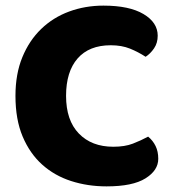

<svg xmlns="http://www.w3.org/2000/svg" viewBox="-20 -645 611 683"><path d="M374 -484Q297 -484 256 -437Q215 -390 215 -304Q215 -217 260.5 -170Q306 -123 383 -123Q424 -123 452.5 -134Q481 -145 507 -159Q524 -145 533.5 -125.5Q543 -106 543 -80Q543 -39 497.5 -10.5Q452 18 359 18Q292 18 233 -1Q174 -20 130 -59.5Q86 -99 60.5 -159.5Q35 -220 35 -304Q35 -382 59.5 -441.5Q84 -501 126.5 -542Q169 -583 226 -604Q283 -625 348 -625Q440 -625 490.5 -595Q541 -565 541 -518Q541 -492 528 -473Q515 -454 498 -443Q472 -460 442.5 -472Q413 -484 374 -484Z"/></svg>

Font: BALOOCHETTANREGULAR
Style: Book
Weight: 400
Designer: Maithili Shingre and Ek Type
Foundry: Ek Type
Version: Version 1.100;PS 1.000;hotconv 1.0.88;makeotf.lib2.5.647800;